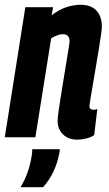

<svg xmlns="http://www.w3.org/2000/svg" viewBox="-31 -574 454 803"><path d="M75 -544H191L185 -510Q216 -534 246.5 -544Q277 -554 306 -554Q350 -554 372.5 -529.5Q395 -505 395 -462Q395 -454 391.5 -428.5Q388 -403 382 -367Q376 -331 369.5 -292Q363 -253 357 -218Q351 -183 347 -159Q343 -135 343 -131Q343 -115 360 -115Q363 -115 367 -115.5Q371 -116 376 -118L363 -9Q350 0 330.5 5Q311 10 293 10Q254 10 232 -12.5Q210 -35 210 -67Q210 -81 215 -116.5Q220 -152 227.5 -197Q235 -242 242 -286Q249 -330 254.5 -362Q260 -394 260 -402Q260 -415 253.5 -423Q247 -431 231 -431Q220 -431 207.5 -426Q195 -421 183 -414L117 0H-11ZM104 50H219Q219 57 217 68Q200 153 149 209H55Q75 175 85.5 143.5Q96 112 101 81Q104 65 104 50Z"/></svg>

Font: Georama Condensed
Style: Bold Italic
Weight: 700
Width: 3
Italic angle: -9°
Designer: Jean-Baptiste Levee
Foundry: Production Type
Version: Version 1.000